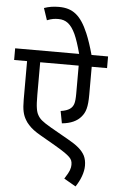

<svg xmlns="http://www.w3.org/2000/svg" viewBox="-68 -940 703 1169"><g transform="rotate(5 284.0 -356.0)"><path d="M0 -622.1V-550.8H79.1V-315.9C79.1 -252.9 86.9 -222.2 104.5 -192.9C109.9 -183.1 117.2 -173.3 126 -164.1C143.6 -144.5 164.6 -127.9 203.1 -106L289.6 -56.2C320.3 -38.1 341.8 -24.9 355 -15.6C368.2 -6.3 377.9 1.5 384.8 8.3C398.4 22 403.3 33.7 403.3 54.7C403.3 64.5 401.9 74.2 397 87.9C394.5 94.7 391.1 101.6 387.7 107.9C384.3 114.3 377.4 126 367.2 142.1L439.5 183.6C468.3 140.6 485.8 94.2 485.8 53.2C485.8 29.3 481.4 9.3 473.1 -7.8C455.6 -41.5 422.9 -67.9 369.6 -97.7L259.8 -160.2C231.9 -176.3 212.9 -189 202.1 -198.2C190.9 -207.5 182.6 -217.8 176.8 -228.5C170.4 -239.3 166 -252.9 163.6 -270C160.6 -287.1 159.2 -314.5 159.2 -352.5V-550.8H394.5V-380.4C394.5 -350.6 392.6 -329.6 388.2 -316.9C379.9 -291.5 359.9 -273.4 309.1 -266.1L323.2 -191.9C377 -196.8 416 -215.3 439.5 -243.7C463.4 -271.5 474.1 -303.2 474.1 -380.4V-550.8H567.9V-622.1H466.8C452.6 -673.3 438.5 -715.8 423.8 -750.5C378.4 -857.9 328.1 -896.5 244.1 -896.5C210.4 -896.5 182.6 -892.1 153.3 -881.8L177.7 -809.1C205.6 -820.3 224.1 -822.8 247.1 -822.8C293.9 -822.8 324.2 -798.8 351.6 -740.7C364.3 -712.9 377.4 -673.3 391.1 -622.1Z"/></g></svg>

Font: Noto Reveo Sans
Style: Regular
Weight: 400
Designer: Monotype Design team
Foundry: Monotype Imaging Inc.
Version: Version 1.04